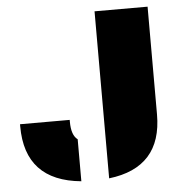

<svg xmlns="http://www.w3.org/2000/svg" viewBox="-51 -737 769 797"><g transform="rotate(-5 333.5 -339.0)"><path d="M372 -688H593V-239Q593 -18 372 8ZM256 10Q23 -12 23 -239V-248H230V-240Q230 -184 256 -165Z"/></g></svg>

Font: Archicoco
Style: Regular
Weight: 400
Designer: Hector Gatti
Foundry: Hector Gatti
Version: 1.002